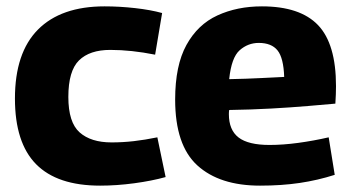

<svg xmlns="http://www.w3.org/2000/svg" viewBox="-20 -574 1105 604"><path d="M27 -264Q27 -408 99.5 -481Q172 -554 309 -554Q356 -554 405 -548.5Q454 -543 490 -533L468 -402Q393 -417 327 -417Q262 -417 228.5 -384Q195 -351 195 -269Q195 -189 230.5 -157.5Q266 -126 331 -126Q366 -126 401 -130Q436 -134 475 -142L501 -17Q458 -5 402.5 2.5Q347 10 295 10Q160 10 93.5 -57.5Q27 -125 27 -264Z M798 10Q671 10 601 -53.5Q531 -117 531 -261Q531 -368 566.5 -432.5Q602 -497 664 -525.5Q726 -554 804 -554Q924 -554 980.5 -495Q1037 -436 1037 -303Q1037 -279 1035 -248Q1001 -245 948.5 -240.5Q896 -236 832.5 -232.5Q769 -229 701 -228Q700 -223 700 -215Q700 -165 730.5 -141.5Q761 -118 828 -118Q870 -118 918 -124.5Q966 -131 1014 -142L1033 -24Q980 -7 923 1.5Q866 10 798 10ZM701 -325Q755 -326 803 -328.5Q851 -331 874 -332Q872 -392 853 -415.5Q834 -439 794 -439Q760 -439 734 -416Q708 -393 701 -325Z"/></svg>

Font: Georama
Style: Bold
Weight: 700
Designer: Jean-Baptiste Levee
Foundry: Production Type
Version: Version 1.000